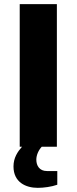

<svg xmlns="http://www.w3.org/2000/svg" viewBox="-20 -707 369 925"><path d="M75 0H86C65 24 45 53 45 95C45 171 104 198 162 198C190 198 228 193 256 183V117H206C170 117 155 91 155 62C155 40 166 16 181 0H254V-687H75Z"/></svg>

Font: Archivo ExtraBold
Style: Regular
Weight: 800
Designer: Hector Gatti
Foundry: Omnibus-Type
Version: Version 2.001